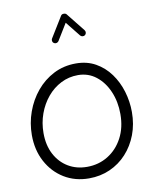

<svg xmlns="http://www.w3.org/2000/svg" viewBox="-108 -1094 961 1203"><g transform="rotate(-10 372.5 -492.5)"><path d="M360.4 29.3Q271.5 29.3 202.1 -13.2Q132.8 -55.7 93 -130.1Q53.2 -204.6 53.2 -299.3Q53.2 -375.5 78.6 -446.3Q104 -517.1 150.4 -573Q196.8 -628.9 260.7 -661.6Q324.7 -694.3 402.3 -694.3Q472.7 -694.3 527.3 -663.6Q582 -632.8 619.6 -581.1Q657.2 -529.3 676.5 -465.1Q695.8 -400.9 695.8 -334Q695.8 -256.3 670.7 -190.2Q645.5 -124 600.3 -74.7Q555.2 -25.4 493.9 2Q432.6 29.3 360.4 29.3ZM360.4 -43.9Q434.6 -43.9 493.9 -80.6Q553.2 -117.2 587.9 -182.6Q622.6 -248 622.6 -334Q622.6 -412.6 594.7 -477.5Q566.9 -542.5 517.3 -581.3Q467.8 -620.1 402.3 -620.1Q344.2 -620.1 294.2 -594.7Q244.1 -569.3 206.8 -524.7Q169.4 -480 148.4 -422.1Q127.4 -364.3 127.4 -299.3Q127.4 -221.7 157.7 -164.3Q188 -106.9 240.5 -75.4Q293 -43.9 360.4 -43.9ZM289.6 -844.2Q282.2 -848.6 280.3 -857.4Q278.3 -866.2 282.7 -873.5L363.8 -1005.4Q369.1 -1014.2 381.6 -1014.2Q394 -1014.2 399.4 -1007.3L493.2 -889.6Q498.5 -882.8 497.6 -873.5Q496.6 -864.3 489.7 -858.9Q482.9 -853.5 473.6 -854.7Q464.4 -856 459 -862.8L384.3 -956.5L319.8 -851.1Q314.9 -843.8 306.2 -841.6Q297.4 -839.4 289.6 -844.2Z"/></g></svg>

Font: Mikhak-DS1-FD Regular
Style: Regular
Weight: 400
Designer: Amin Abedi
Version: Version 3.2